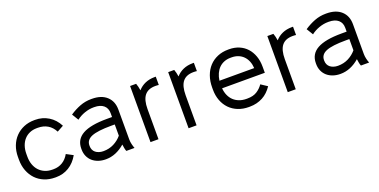

<svg xmlns="http://www.w3.org/2000/svg" viewBox="-19 -1097 3302 1672"><g transform="rotate(-20 1632.0 -260.5)"><path d="M291 6H299Q365 6 419 -27Q473 -60 508 -122L446 -155Q422 -112 385 -89.5Q348 -67 302 -67H292Q254 -67 223 -80Q192 -93 170 -116.5Q148 -140 136 -173.5Q124 -207 124 -247V-273Q124 -314 135.5 -347Q147 -380 168 -403.5Q189 -427 219 -440Q249 -453 286 -453H296Q347 -453 385.5 -430Q424 -407 447 -362L507 -395Q475 -458 419.5 -492Q364 -526 297 -526H289Q236 -526 191.5 -507.5Q147 -489 114.5 -455.5Q82 -422 64 -375.5Q46 -329 46 -273V-247Q46 -191 64 -144.5Q82 -98 114 -64.5Q146 -31 191 -12.5Q236 6 291 6Z M760 8Q808 8 852.5 -10.5Q897 -29 937 -64Q939 -47 942.5 -29Q946 -11 951 0H1027Q1020 -17 1014.5 -40.5Q1009 -64 1009 -85V-362Q1009 -439 960 -484Q911 -529 823 -529H817Q762 -529 712.5 -510Q663 -491 615 -459L652 -398Q685 -424 727.5 -439Q770 -454 812 -454H818Q874 -454 904.5 -428Q935 -402 935 -356V-320H887Q736 -320 662.5 -279Q589 -238 589 -153V-146Q589 -111 601.5 -82.5Q614 -54 636.5 -34Q659 -14 690.5 -3Q722 8 760 8ZM764 -66Q742 -66 723.5 -72Q705 -78 692 -88.5Q679 -99 672 -114.5Q665 -130 665 -149V-154Q665 -206 720.5 -228.5Q776 -251 902 -251H935V-147Q904 -110 860.5 -88Q817 -66 764 -66Z M1175 0H1249V-279Q1249 -321 1257 -352.5Q1265 -384 1281.5 -404.5Q1298 -425 1323 -435Q1348 -445 1382 -445Q1390 -445 1399 -444.5Q1408 -444 1413 -443V-520H1401Q1353 -520 1314 -503Q1275 -486 1247 -454Q1245 -471 1240.5 -488.5Q1236 -506 1231 -520H1175Z M1528 0H1602V-279Q1602 -321 1610 -352.5Q1618 -384 1634.5 -404.5Q1651 -425 1676 -435Q1701 -445 1735 -445Q1743 -445 1752 -444.5Q1761 -444 1766 -443V-520H1754Q1706 -520 1667 -503Q1628 -486 1600 -454Q1598 -471 1593.5 -488.5Q1589 -506 1584 -520H1528Z M2085 6H2093Q2128 6 2158 -1.5Q2188 -9 2214.5 -23Q2241 -37 2263.5 -58.5Q2286 -80 2304 -107L2245 -146Q2223 -113 2188 -90.5Q2153 -68 2099 -68H2089Q2053 -68 2023 -79.5Q1993 -91 1971.5 -111.5Q1950 -132 1937 -161.5Q1924 -191 1921 -227H2317V-283Q2317 -338 2301 -382.5Q2285 -427 2256 -459Q2227 -491 2185.5 -508.5Q2144 -526 2094 -526H2086Q2031 -526 1986 -507Q1941 -488 1909 -453.5Q1877 -419 1859.5 -370.5Q1842 -322 1842 -263V-244Q1842 -188 1859.5 -142Q1877 -96 1909 -63Q1941 -30 1986 -12Q2031 6 2085 6ZM1922 -297Q1927 -333 1940 -361.5Q1953 -390 1973 -410Q1993 -430 2020.5 -441Q2048 -452 2081 -452H2091Q2124 -452 2151.5 -441Q2179 -430 2199 -409.5Q2219 -389 2230.5 -360.5Q2242 -332 2244 -297Z M2447 0H2521V-279Q2521 -321 2529 -352.5Q2537 -384 2553.5 -404.5Q2570 -425 2595 -435Q2620 -445 2654 -445Q2662 -445 2671 -444.5Q2680 -444 2685 -443V-520H2673Q2625 -520 2586 -503Q2547 -486 2519 -454Q2517 -471 2512.5 -488.5Q2508 -506 2503 -520H2447Z M2934 8Q2982 8 3026.5 -10.5Q3071 -29 3111 -64Q3113 -47 3116.5 -29Q3120 -11 3125 0H3201Q3194 -17 3188.5 -40.5Q3183 -64 3183 -85V-362Q3183 -439 3134 -484Q3085 -529 2997 -529H2991Q2936 -529 2886.5 -510Q2837 -491 2789 -459L2826 -398Q2859 -424 2901.5 -439Q2944 -454 2986 -454H2992Q3048 -454 3078.5 -428Q3109 -402 3109 -356V-320H3061Q2910 -320 2836.5 -279Q2763 -238 2763 -153V-146Q2763 -111 2775.5 -82.5Q2788 -54 2810.5 -34Q2833 -14 2864.5 -3Q2896 8 2934 8ZM2938 -66Q2916 -66 2897.5 -72Q2879 -78 2866 -88.5Q2853 -99 2846 -114.5Q2839 -130 2839 -149V-154Q2839 -206 2894.5 -228.5Q2950 -251 3076 -251H3109V-147Q3078 -110 3034.5 -88Q2991 -66 2938 -66Z"/></g></svg>

Font: Fixel Variable
Style: Regular
Weight: 100
Width: 3
Designer: AlfaBravo + MacPaw
Foundry: Kyrylo Tkachov, Marchela Mozhyna, Serhii Makarenko, Maria Weinstein, Zakhar Kryvoshyya
Version: Version 1.211